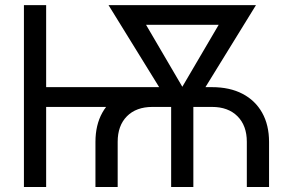

<svg xmlns="http://www.w3.org/2000/svg" viewBox="-20 -748 1161 768"><path d="M361.8 0V-180.2Q361.8 -248 389.2 -297.1Q416.5 -346.2 467.8 -372.8Q519 -399.4 589.8 -399.4H828.1Q898.9 -399.4 950 -372.8Q1001 -346.2 1028.6 -297.1Q1056.2 -248 1056.2 -180.2V0H967.3V-180.7Q967.3 -245.6 929.9 -283Q892.6 -320.3 828.1 -320.3H589.8Q524.9 -320.3 487.8 -283Q450.7 -245.6 450.7 -180.7V0ZM75.7 0V-727.5H164.6V0ZM143.1 -320.3V-399.4H606.9V-320.3ZM664.6 0V-382.8H753.4V0ZM674.8 -305.2 414.1 -727.5H518.1L745.1 -339.8L726.1 -305.2ZM691.9 -305.2 675.8 -343.8 900.9 -727.5H1003.9L743.7 -305.2ZM481 -648.9V-727.5H929.7V-648.9Z"/></svg>

Font: Inter 28pt
Style: Regular
Weight: 400
Designer: Rasmus Andersson
Foundry: rsms
Version: Version 4.001;git-66647c0bb